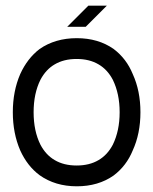

<svg xmlns="http://www.w3.org/2000/svg" viewBox="-20 -654 538 674"><path d="M281 -560 355 -634H290L216 -560ZM379 -38Q424 -72 446 -126Q473 -185 473 -260Q473 -335 446 -394Q424 -448 379 -482Q325 -520 249.5 -520Q174 -520 119 -482Q76 -449 51 -394Q25 -334 25 -260Q25 -186 51 -126Q76 -71 119 -39Q174 0 249.5 0Q325 0 379 -38ZM249 -447Q294 -447 326 -428Q357 -410 376 -374Q400 -325 400 -260Q400 -195 376 -146Q357 -110 326 -92Q294 -73 249 -73Q204 -73 172 -92Q141 -110 122 -146Q98 -194 98 -260Q98 -326 122 -374Q141 -410 172 -428Q204 -447 249 -447Z"/></svg>

Font: Venice Serif Bold
Style: Regular
Weight: 700
Designer: Bruno Pierini
Foundry: Unio | Creative Solutions
Version: Version 1.000;PS 001.000;hotconv 1.0.70;makeotf.lib2.5.58329